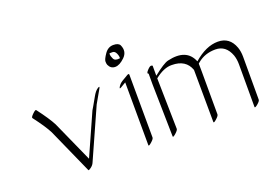

<svg xmlns="http://www.w3.org/2000/svg" viewBox="-89 -778 1445 1042"><g transform="rotate(-20 633.5 -257.5)"><path d="M475.6 -358.4Q454.1 -319.8 431.6 -281.2L301.8 9.3Q295.9 22 282.5 31.7Q269 41.5 267.6 38.1L150.9 -223.1Q130.4 -263.7 78.6 -331.5Q74.7 -336.4 92 -353.3Q109.4 -370.1 112.8 -365.2Q164.6 -296.9 185.5 -256.3L292 -19L398.9 -258.8Q399.4 -259.8 411.1 -279.5Q422.9 -299.3 437.5 -325.9Q452.1 -352.5 467.8 -362.8Q483.4 -373 475.6 -358.4Z M664.6 -537.6Q682.6 -497.6 652.6 -468Q622.6 -438.5 596.7 -438.5Q570.8 -438.5 559.1 -464.4Q556.2 -471.7 556.2 -484.1Q556.2 -496.6 575.9 -525.4Q595.7 -554.2 626.2 -554.2Q656.7 -554.2 664.6 -537.6ZM636.2 -474.1Q637.7 -485.8 630.4 -502.4Q623 -519 608.9 -519Q594.7 -519 591.8 -518.6Q591.3 -515.1 591.3 -509.5Q591.3 -503.9 598.9 -486.6Q606.4 -469.2 636.2 -474.1ZM606.9 -354 641.6 -374.5Q653.3 -381.3 653.8 -373L655.3 -9.3Q655.3 -1 637.5 14.6Q619.6 30.3 619.6 22L618.2 -340.8H617.7L588.9 -323.7Q573.7 -314.5 582.8 -329.6Q591.8 -344.7 606.9 -354Z M887.7 -343.3Q841.8 -344.7 789.1 -302.2L794.9 -8.8Q794.9 -0.5 777.3 14.9Q759.8 30.3 759.8 22.5L753.9 -279.3V-342.3Q742.2 -345.2 758.3 -362.5Q774.4 -379.9 781.7 -378.2Q789.1 -376.5 789.1 -375V-317.4Q850.6 -366.7 877 -373Q991.2 -399.9 1025.4 -314.5Q1097.2 -377 1165.3 -377Q1233.4 -377 1258.3 -308.6Q1267.1 -283.7 1267.1 -252.9V-5.4Q1267.1 2.9 1251 16.6Q1234.9 30.3 1231.9 25.9V-221.7Q1231.9 -251.5 1223.6 -275.9Q1199.2 -341.8 1138.4 -341.8Q1077.6 -341.8 1035.6 -306.6Q1031.7 -303.2 1028.3 -300.3Q1028.8 -286.6 1028.8 -254.4L1029.3 -6.8Q1029.3 1.5 1011.7 17.1Q994.1 32.7 994.1 24.4L992.2 -277.3Q968.3 -343.3 887.7 -343.3Z"/></g></svg>

Font: ML-NILA05
Style: Regular
Weight: 400
Designer: CLT@C-DIT
Version: Version ML-NILA05 1.0